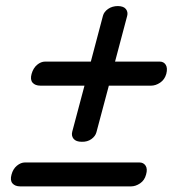

<svg xmlns="http://www.w3.org/2000/svg" viewBox="-20 -670 592 650"><path d="M257 -190Q237.5 -190 229.2 -200Q221 -210 224.5 -224L266 -380H117Q99 -380 90.2 -390.2Q81.5 -400.5 87 -420Q92.5 -439.5 105.5 -450.5Q118.5 -461.5 133 -461.5H287.5L328.5 -616.5Q332 -630 346 -639.8Q360 -649.5 379.5 -649.5Q399 -649 406.5 -639Q414 -629 410.5 -616L369.5 -461.5H520.5Q534.5 -461.5 541.2 -450.5Q548 -439.5 543 -420Q537.5 -400.5 522.2 -390.2Q507 -380 491.5 -380H348.5L306.5 -222.5Q303 -209 289.5 -199.2Q276 -189.5 257 -190ZM19 -79Q24 -98 37.2 -109Q50.5 -120 64.5 -120H452Q466 -120 473 -109Q480 -98 474.5 -79Q469.5 -59.5 454.2 -49.2Q439 -39 423.5 -39H48.5Q31 -39 22.2 -49.2Q13.5 -59.5 19 -79Z"/></svg>

Font: Fraunces 72pt Soft Black
Style: Italic
Weight: 900
Italic angle: -16°
Version: Version 1.000;[b76b70a41]